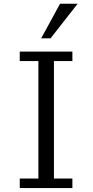

<svg xmlns="http://www.w3.org/2000/svg" viewBox="-20 -980 484 1001"><path d="M83 0.5V-49.3H180.2V-661.6H83V-710.9H357.4V-661.6H261.2V-49.3H357.4V0.5ZM194.8 -780.3 293 -960.4H384.8L243.7 -780.3Z"/></svg>

Font: Comme Light
Style: Regular
Weight: 300
Version: Version 1.000;gftools[0.9.27]